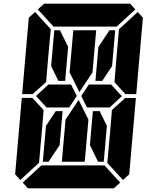

<svg xmlns="http://www.w3.org/2000/svg" viewBox="-20 -1020 856 1040"><path d="M162 -515 158 -510H100L136 -924L170 -955L255 -862L240 -698L231 -590L230 -576ZM582 -562 640 -499 574 -438H546H510H451L420 -500L461 -562H520H557ZM192 -144 191 -138 90 -45 62 -76 98 -490H156L160 -485L216 -424L213 -384L206 -302ZM654 -485 658 -489H716L680 -76L646 -45L561 -138L562 -144L576 -302L584 -396L586 -424ZM513 -766 573 -856H604L587 -662L534 -582H497ZM726 -955 754 -924 718 -510H660L656 -514L600 -575L601 -586L610 -698L624 -856L625 -862ZM366 -731 377 -856H501L490 -731L481 -628L410 -521L357 -628ZM559 -338 542 -144H511L467 -234L483 -418H520ZM631 -31 597 0H426H302H131L103 -31L204 -124H229H313H437H521H546ZM185 -969 219 -1000H390H514H685L713 -969L612 -876H587H503H379H295H276H270ZM365 -562 396 -500 355 -438H296H259H232L175 -500L242 -562H269H306ZM303 -234 243 -144H212L229 -338L282 -418H319ZM450 -269 439 -144H315L326 -269L335 -372L406 -479L459 -372ZM257 -662 274 -856H305L349 -766L333 -582H296Z"/></svg>

Font: DSEG14 Classic
Style: Bold Italic
Weight: 700
Italic angle: -5°
Designer: Keshikan(Twitter:@keshinomi_88pro)
Version: Version 0.46